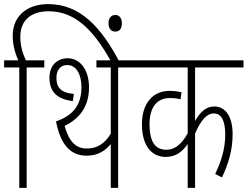

<svg xmlns="http://www.w3.org/2000/svg" viewBox="-20 -916 1207 936"><path d="M74 -587V0H110V-587H196V-622H106C93 -650 79 -689 79 -736C79 -817 131 -861 217 -861C338 -861 430 -782 522 -615H562C472 -785 370 -896 215 -896C110 -896 42 -836 42 -742C42 -691 56 -652 69 -622H0V-587ZM509 -802C509 -775 524 -762 541 -762C561 -762 574 -774 574 -802C574 -828 562 -843 542 -843C523 -843 509 -829 509 -802Z M556 -587H642V-622H450V-587H520V-264C490 -216 455 -192 403 -192C352 -192 317 -223 295 -302C360 -334 414 -389 414 -490C414 -576 370 -632 310 -632C259 -632 221 -597 221 -537C221 -464 264 -432 335 -423L340 -458C275 -464 255 -491 255 -537C255 -571 272 -599 308 -599C354 -599 377 -550 377 -491C377 -394 326 -350 253 -324C276 -208 325 -157 403 -157C460 -157 496 -184 520 -214V0H556Z M1167 -587V-622H630V-587H895V-266C863 -208 829 -186 791 -186C742 -186 709 -217 709 -311C709 -394 746 -438 808 -438C828 -438 844 -436 860 -432L865 -466C849 -470 830 -473 806 -473C726 -473 672 -413 672 -311C672 -199 724 -151 788 -151C836 -151 868 -175 895 -214V0H931V-265C960 -333 990 -363 1022 -363C1060 -363 1078 -327 1078 -259C1078 -187 1056 -124 1029 -68L1062 -51C1092 -114 1114 -182 1114 -261C1114 -355 1074 -397 1025 -397C987 -397 958 -374 931 -326V-587Z"/></svg>

Font: Noto Sans Devanagari UI ExtraCondensed ExtraLight
Style: Regular
Weight: 200
Width: 2
Designer: Jelle Bosma - Monotype Design Team
Foundry: Monotype Imaging Inc.
Version: Version 2.004